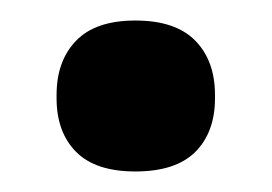

<svg xmlns="http://www.w3.org/2000/svg" viewBox="-20 -357 266 188"><path d="M112.5 -189.1Q73.5 -189.1 54.5 -208.3Q35.4 -227.6 35.4 -260.7V-264.1Q35.4 -297.4 54.5 -317.1Q73.5 -336.9 112.5 -336.9Q152 -336.9 171.3 -317.1Q190.5 -297.4 190.5 -264.1V-260.7Q190.5 -227.6 171.3 -208.3Q152 -189.1 112.5 -189.1Z"/></svg>

Font: Anek Bangla Medium
Style: Regular
Weight: 500
Designer: Sulekha Rajkumar (Bangla), Yesha Goshar (Latin)
Foundry: Ek Type
Version: Version 1.003